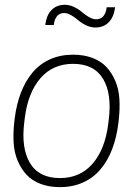

<svg xmlns="http://www.w3.org/2000/svg" viewBox="-20 -767 580 797"><path d="M422.9 -736.8H458Q452.1 -694.8 430.7 -673.8Q409.2 -652.8 376 -652.8Q356.4 -652.8 337.2 -662.1Q317.9 -671.4 304.9 -682.9Q292 -694.3 275.9 -703.6Q259.8 -712.9 246.1 -712.9Q209.5 -712.9 203.1 -663.1H168Q172.9 -704.6 194.3 -725.8Q215.8 -747.1 249 -747.1Q268.6 -747.1 287.8 -737.8Q307.1 -728.5 320.1 -717Q333 -705.6 349.1 -696.3Q365.2 -687 378.9 -687Q416.5 -687 422.9 -736.8ZM229 -27.8Q312.5 -27.8 364.3 -87.4Q416 -147 429.2 -252L431.2 -268.1Q445.3 -377 408 -439.5Q370.6 -502 283.2 -502Q199.7 -502 147.9 -442.4Q96.2 -382.8 83 -277.8L81.1 -262.2Q66.9 -153.3 104.2 -90.6Q141.6 -27.8 229 -27.8ZM229 9.8Q183.6 9.8 147.9 -3.9Q112.3 -17.6 89.8 -42Q67.4 -66.4 53.2 -100.1Q39.1 -133.8 36.6 -173.8Q34.2 -213.9 39.1 -258.8L41 -274.9Q48.3 -334 66.7 -381.8Q85 -429.7 114.5 -465.3Q144 -501 187 -520.5Q230 -540 283.2 -540Q328.6 -540 364.3 -526.4Q399.9 -512.7 422.4 -488.3Q444.8 -463.9 459 -430.2Q473.1 -396.5 475.6 -356.2Q478 -315.9 473.1 -271L471.2 -254.9Q463.9 -195.8 445.6 -147.9Q427.2 -100.1 397.7 -64.7Q368.2 -29.3 325.2 -9.8Q282.2 9.8 229 9.8Z"/></svg>

Font: Cooper Hewitt
Style: Light Italic
Weight: 704
Designer: Village Type and Design LLC
Foundry: Cooper Hewitt Smithsonian Design Museum
Version: 1.000